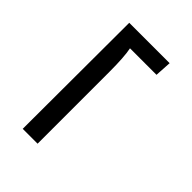

<svg xmlns="http://www.w3.org/2000/svg" viewBox="-9 -470 548 548"><g transform="rotate(-45 265.5 -196.0)"><path d="M51 -218V-278L480 -277V-114L430 -117V-224Q401 -218 341 -218Z"/></g></svg>

Font: Ruluko
Style: Regular
Weight: 400
Designer: Ana Sanfelippo, Angelica Diaz, Meme Hernandez
Foundry: Ana Sanfelippo, Angelica Diaz y Meme Hernandez
Version: Version 1.001